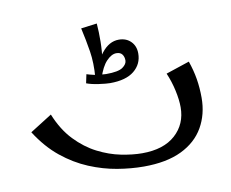

<svg xmlns="http://www.w3.org/2000/svg" viewBox="-72 -719 984 818"><g transform="rotate(-10 420.0 -310.5)"><path d="M487 7Q433 7 373 -3Q313 -13 253 -38Q193 -63 138.5 -107Q84 -151 40 -220L135 -280Q163 -211 206 -166Q249 -121 299 -95.5Q349 -70 399 -60Q449 -50 490 -50Q583 -50 634 -96Q685 -142 685 -215Q685 -247 676 -288Q667 -329 651 -366L753 -400Q767 -360 773.5 -321Q780 -282 780 -239Q780 -168 748 -112Q716 -56 651 -24.5Q586 7 487 7ZM407 -368Q391 -368 359 -372.5Q327 -377 306 -385L314 -423Q326 -419 346 -414.5Q366 -410 397 -409Q450 -409 469 -422.5Q488 -436 488 -452Q488 -468 480 -478.5Q472 -489 455 -489Q434 -489 412 -466Q390 -443 375 -395L358 -400Q368 -461 400.5 -502.5Q433 -544 475 -544Q507 -544 527 -524Q547 -504 547 -472Q547 -426 511.5 -397Q476 -368 407 -368ZM349 -403Q354 -465 346 -515.5Q338 -566 326 -619L395 -628Q398 -591 397.5 -549Q397 -507 391 -467Q385 -427 371 -396Z"/></g></svg>

Font: Marhey Light Light
Style: Regular
Weight: 300
Version: Version 1.000